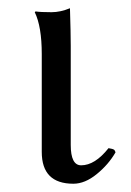

<svg xmlns="http://www.w3.org/2000/svg" viewBox="-20 -439 321 469"><path d="M82 -307.1Q82 -374 64.9 -409.2L66.9 -411.1Q78.6 -409.2 106 -409.2Q127.4 -409.2 150.9 -418.9Q152.8 -357.9 152.8 -327.1V-85Q152.8 -35.2 178.2 -35.2Q211.9 -35.2 245.1 -77.1Q246.6 -76.7 249.5 -76.2Q252.4 -75.7 253.4 -75.4Q254.4 -75.2 256.3 -74.5Q258.3 -73.7 259 -73Q259.8 -72.3 260.7 -70.6Q261.7 -68.8 262.2 -66.9Q245.1 -37.1 216.3 -13.7Q187.5 9.8 159.2 9.8Q82 9.8 82 -67.9Z"/></svg>

Font: Linux Libertine Display G
Style: Regular
Weight: 400
Designer: Philipp H. Poll
Foundry: Philipp H. Poll
Version: Version 5.0.9